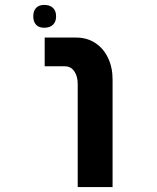

<svg xmlns="http://www.w3.org/2000/svg" viewBox="-20 -762 640 782"><path d="M243.5 -492H162V-609H290Q334.5 -609 368.2 -586.8Q402 -564.5 420.2 -525.8Q438.5 -487 438.5 -439V0H296.5V-420.5Q296.5 -451.5 282.5 -471.8Q268.5 -492 243.5 -492ZM115.5 -695.5Q115.5 -717.5 127 -729.8Q138.5 -742 160 -742Q183 -742 195.8 -729.8Q208.5 -717.5 208.5 -695.5Q208.5 -673.5 195.8 -661.2Q183 -649 160 -649Q138.5 -649 127 -661.2Q115.5 -673.5 115.5 -695.5Z"/></svg>

Font: JuliaMono Black
Style: Regular
Weight: 900
Monospace: yes
Designer: cormullion
Foundry: corm
Version: Version 0.054; ttfautohint (v1.8.4)